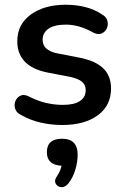

<svg xmlns="http://www.w3.org/2000/svg" viewBox="-20 -518 527 811"><path d="M243 10Q197 10 152.5 0Q108 -10 70 -32Q50 -41 44.5 -57.5Q39 -74 44.5 -89.5Q50 -105 64.5 -113Q79 -121 99 -112Q140 -91 175.5 -83Q211 -75 245 -75Q294 -75 318 -91.5Q342 -108 342 -137Q342 -160 326 -173Q310 -186 278 -193L179 -212Q53 -238 53 -344Q53 -415 110 -456.5Q167 -498 258 -498Q302 -498 341 -488Q380 -478 411 -457Q429 -447 433.5 -430.5Q438 -414 431.5 -399Q425 -384 410 -377Q395 -370 375 -380Q314 -414 259 -414Q209 -414 184.5 -396.5Q160 -379 160 -350Q160 -306 220 -293L318 -274Q383 -261 416 -229.5Q449 -198 449 -144Q449 -72 393 -31Q337 10 243 10ZM268 258Q254 274 238 272.5Q222 271 215 257Q208 243 222 224Q235 205 240 182Q178 179 178 125Q178 68 242 68Q308 68 308 135Q308 166 298 199.5Q288 233 268 258Z"/></svg>

Font: Chiron GoRound TC M
Style: Regular
Weight: 500
Designer: Ryoko NISHIZUKA 西塚涼子 (kana, bopomofo & ideographs); Paul D. Hunt (Latin, Greek & Cyrillic); Sandoll Communications 산돌커뮤니
Foundry: Adobe
Version: Version 1.000;hotconv 1.1.1;makeotfexe 2.6.0